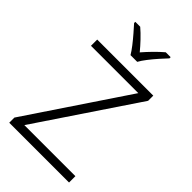

<svg xmlns="http://www.w3.org/2000/svg" viewBox="-279 -1040 1133 1133"><g transform="rotate(45 287.5 -473.5)"><path d="M536 0H37V-43L452 -662H57V-714H525V-671L110 -53H536ZM261 -788Q248 -810 227 -837Q206 -864 183 -890.5Q160 -917 142 -937V-947H183Q210 -924 237.5 -895Q265 -866 288 -838Q312 -866 340.5 -895Q369 -924 396 -947H437V-937Q418 -917 394.5 -890.5Q371 -864 350 -837Q329 -810 317 -788Z"/></g></svg>

Font: Noto Sans Arabic UI Lt
Style: Regular
Weight: 300
Designer: Monotype Design Team, Nadine Chahine and Nizar Qandah
Foundry: Monotype Imaging Inc.
Version: Version 2.010; ttfautohint (v1.8.4.7-5d5b)